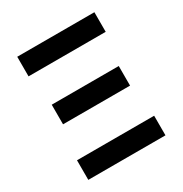

<svg xmlns="http://www.w3.org/2000/svg" viewBox="-170 -858 938 986"><g transform="rotate(-30 299.5 -365.0)"><path d="M70.3 -613.8V-730H527.8V-613.8ZM100.6 -312V-428.2H498V-312ZM70.3 0V-116.2H527.8V0Z"/></g></svg>

Font: UDEV Gothic 35
Style: Bold
Weight: 700
Version: v2.1.0; ttfautohint (v1.8.4.7-5d5b-dirty) -l 6 -r 45 -G 200 